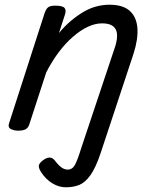

<svg xmlns="http://www.w3.org/2000/svg" viewBox="-20 -539 653 814"><path d="M407 109Q386 172 363.5 203.5Q341 235 316 245Q291 255 259 255Q230 255 202.5 238.5Q175 222 155 192Q145 177 144.5 165.5Q144 154 163 140Q178 129 190 129Q202 129 212 141Q229 163 241.5 171.5Q254 180 267 180Q287 180 298 159.5Q309 139 325 87L469 -344Q478 -374 476 -395.5Q474 -417 458.5 -428.5Q443 -440 413 -440Q383 -440 351.5 -425Q320 -410 288.5 -382.5Q257 -355 228.5 -317Q200 -279 176 -232L104 -11Q100 2 89.5 8.5Q79 15 56 15Q40 15 26 8Q12 1 19 -18L169 -483Q176 -503 185.5 -509Q195 -515 214 -515Q245 -515 253.5 -505.5Q262 -496 255 -476L230 -399Q254 -428 280 -450Q306 -472 333 -488Q360 -504 388 -511.5Q416 -519 444 -519Q501 -519 530 -493Q559 -467 562.5 -420Q566 -373 546 -311Z"/></svg>

Font: Playwrite MX
Style: Regular
Weight: 400
Designer: Veronika Burian, José Scaglione
Foundry: TypeTogether
Version: Version 1.002